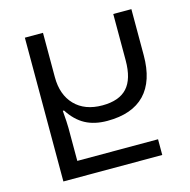

<svg xmlns="http://www.w3.org/2000/svg" viewBox="-105 -817 913 921"><g transform="rotate(-15 351.5 -357.0)"><path d="M98 -714H188V-494Q188 -406 237.5 -355Q287 -304 374 -304Q457 -304 497 -347.5Q537 -391 537 -484V-714H627V-485Q627 -357 564 -291.5Q501 -226 378 -226Q314 -226 268.5 -250.5Q223 -275 189 -328H183Q188 -267 188 -242V-78H589V0H98Z"/></g></svg>

Font: Noto Sans Georgian
Style: Regular
Weight: 400
Designer: Monotype Design team
Foundry: Monotype Imaging Inc.
Version: Version 1.000